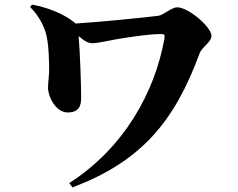

<svg xmlns="http://www.w3.org/2000/svg" viewBox="-20 -757 1040 840"><path d="M120 -737 112 -726C150 -689 177 -637 185 -594C194 -547 194 -497 195 -463C196 -429 190 -396 190 -374C190 -334 224 -265 276 -265C326 -265 335 -295 335 -329C335 -387 330 -532 324 -599C349 -578 364 -568 385 -568C412 -568 469 -583 524 -591C579 -599 637 -608 685 -608C700 -608 702 -605 699 -586C657 -354 524 -111 283 44L297 63C595 -50 742 -221 853 -523C864 -553 905 -571 905 -601C905 -638 805 -725 755 -725C731 -725 695 -691 673 -688C629 -682 412 -660 310 -654L307 -658C256 -698 192 -723 120 -737Z"/></svg>

Font: Noto Serif CJK HK Black
Style: Regular
Weight: 900
Designer: Ryoko NISHIZUKA 西塚涼子 (kana & ideographs); Frank Grießhammer (Latin, Greek & Cyrillic); Wenlong ZHANG 张文龙 (bopomofo); San
Foundry: Adobe
Version: Version 2.001;hotconv 1.1.0;makeotfexe 2.6.0